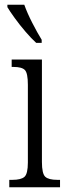

<svg xmlns="http://www.w3.org/2000/svg" viewBox="-20 -786 281 806"><path d="M19 0V-31H32Q68 -31 82.5 -43.5Q97 -56 97 -104V-430Q97 -479 84.5 -492Q72 -505 37 -505H29V-536H156V-106Q156 -57 170 -44Q184 -31 221 -31H232V0ZM132 -606Q112 -624 87.5 -652.5Q63 -681 42 -710Q21 -739 11 -756V-766H82Q94 -732 115.5 -690Q137 -648 155 -619V-606Z"/></svg>

Font: Noto Serif Tamil ExtraCondensed Light
Style: Regular
Weight: 300
Width: 2
Designer: Indian Type Foundry, Tom Grace, and the Monotype Design Team
Foundry: Monotype Imaging Inc.
Version: Version 2.004; ttfautohint (v1.8.4.7-5d5b)